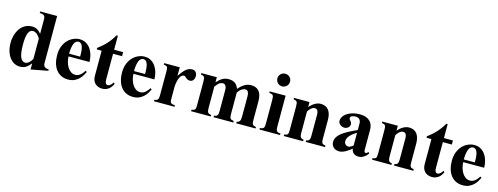

<svg xmlns="http://www.w3.org/2000/svg" viewBox="-19 -1510 5987 2306"><g transform="rotate(15 2974.0 -356.5)"><path d="M564.9 -24.9V-43Q532.7 -43 514.9 -56.2Q497.1 -69.3 497.1 -106V-688H286.1V-668.9Q323.7 -668.9 339.4 -654.8Q355 -640.6 355 -611.8V-429.2Q328.6 -460 302.2 -474.4Q275.9 -488.8 240.2 -488.8Q205.1 -488.8 176.5 -477.8Q147.9 -466.8 125.7 -448.2Q103.5 -429.7 87.4 -404.8Q71.3 -379.9 60.8 -351.8Q50.3 -323.7 45.2 -293.9Q40 -264.2 40 -235.8Q40 -176.3 54.4 -129.6Q68.8 -83 93.5 -50.8Q118.2 -18.6 150.6 -1.7Q183.1 15.1 219.2 15.1Q241.7 15.1 259.5 10.7Q277.3 6.3 293 -2.7Q308.6 -11.7 323.2 -26.1Q337.9 -40.5 355 -61V15.1ZM355 -116.2Q351.1 -108.9 343.3 -96.9Q335.4 -85 324.5 -74Q313.5 -63 299.6 -54.9Q285.6 -46.9 270 -46.9Q230 -46.9 209.5 -96.7Q189 -146.5 189 -250Q189 -268.6 189.7 -290Q190.4 -311.5 193.1 -332.5Q195.8 -353.5 200.9 -372.8Q206.1 -392.1 214.4 -406.7Q222.7 -421.4 234.9 -430.2Q247.1 -439 264.2 -439Q280.8 -439 295.4 -431.4Q310.1 -423.8 321.8 -412.8Q333.5 -401.9 342 -389.4Q350.6 -377 355 -367.2Z M1015.1 -129.9 998 -141.1Q989.3 -127.4 978.8 -113.5Q968.3 -99.6 955.1 -88.1Q941.9 -76.7 925.8 -69.3Q909.7 -62 890.1 -62Q855.5 -62 830.3 -81.1Q805.2 -100.1 788.6 -128.9Q772 -157.7 763.7 -191.4Q755.4 -225.1 754.9 -254.9H1015.1Q1015.1 -296.9 1004.2 -338.6Q993.2 -380.4 970.7 -413.8Q948.2 -447.3 913.8 -468Q879.4 -488.8 832 -488.8Q795.4 -488.8 757.3 -472.9Q719.2 -457 688.2 -425.5Q657.2 -394 637.7 -346.9Q618.2 -299.8 618.2 -236.8Q618.2 -179.2 631.8 -132.6Q645.5 -85.9 671.4 -53.2Q697.3 -20.5 734.6 -2.7Q772 15.1 819.3 15.1Q864.3 15.1 896.5 0.2Q928.7 -14.6 951.7 -36.6Q974.6 -58.6 989.7 -83.7Q1004.9 -108.9 1015.1 -129.9ZM890.1 -288.1H752.9Q752.9 -301.8 753.7 -319.6Q754.4 -337.4 757.1 -356Q759.8 -374.5 764.6 -392.6Q769.5 -410.6 777.6 -424.8Q785.6 -439 797.6 -447.5Q809.6 -456.1 826.2 -456.1Q842.3 -456.1 853.3 -447.5Q864.3 -439 871.3 -425Q878.4 -411.1 882.3 -393.3Q886.2 -375.5 887.9 -356.7Q889.6 -337.9 889.9 -320.1Q890.1 -302.2 890.1 -288.1Z M1375 -81.1 1359.9 -92.8Q1356 -85.9 1349.9 -77.4Q1343.8 -68.8 1336.2 -61.3Q1328.6 -53.7 1318.8 -48.3Q1309.1 -43 1297.9 -43Q1263.2 -43 1263.2 -102.1V-423.8H1375V-474.1H1263.2V-647.9H1246.1Q1228.5 -616.7 1209 -589.4Q1189.5 -562 1167 -537.1Q1144.5 -512.2 1117.9 -488.8Q1091.3 -465.3 1060.1 -441.9V-423.8H1121.1V-107.9Q1121.1 -78.6 1130.4 -55.7Q1139.6 -32.7 1156 -17.1Q1172.4 -1.5 1194.8 6.8Q1217.3 15.1 1243.2 15.1Q1270 15.1 1291.3 7.1Q1312.5 -1 1328.6 -14.6Q1344.7 -28.3 1356.2 -45.4Q1367.7 -62.5 1375 -81.1Z M1822.3 -129.9 1805.2 -141.1Q1796.4 -127.4 1785.9 -113.5Q1775.4 -99.6 1762.2 -88.1Q1749 -76.7 1732.9 -69.3Q1716.8 -62 1697.3 -62Q1662.6 -62 1637.5 -81.1Q1612.3 -100.1 1595.7 -128.9Q1579.1 -157.7 1570.8 -191.4Q1562.5 -225.1 1562 -254.9H1822.3Q1822.3 -296.9 1811.3 -338.6Q1800.3 -380.4 1777.8 -413.8Q1755.4 -447.3 1720.9 -468Q1686.5 -488.8 1639.2 -488.8Q1602.5 -488.8 1564.5 -472.9Q1526.4 -457 1495.4 -425.5Q1464.4 -394 1444.8 -346.9Q1425.3 -299.8 1425.3 -236.8Q1425.3 -179.2 1439 -132.6Q1452.6 -85.9 1478.5 -53.2Q1504.4 -20.5 1541.7 -2.7Q1579.1 15.1 1626.5 15.1Q1671.4 15.1 1703.6 0.2Q1735.8 -14.6 1758.8 -36.6Q1781.7 -58.6 1796.9 -83.7Q1812 -108.9 1822.3 -129.9ZM1697.3 -288.1H1560.1Q1560.1 -301.8 1560.8 -319.6Q1561.5 -337.4 1564.2 -356Q1566.9 -374.5 1571.8 -392.6Q1576.7 -410.6 1584.7 -424.8Q1592.8 -439 1604.7 -447.5Q1616.7 -456.1 1633.3 -456.1Q1649.4 -456.1 1660.4 -447.5Q1671.4 -439 1678.5 -425Q1685.5 -411.1 1689.5 -393.3Q1693.4 -375.5 1695.1 -356.7Q1696.8 -337.9 1697 -320.1Q1697.3 -302.2 1697.3 -288.1Z M2293 -419.9Q2293 -449.2 2277.3 -469Q2261.7 -488.8 2231 -488.8Q2204.1 -488.8 2182.4 -477.5Q2160.6 -466.3 2142.6 -448.5Q2124.5 -430.7 2109.1 -409.2Q2093.8 -387.7 2079.1 -367.2V-474.1H1885.3V-456.1Q1902.8 -453.6 1913.1 -450.2Q1923.3 -446.8 1928.7 -438.5Q1934.1 -430.2 1935.5 -415.5Q1937 -400.9 1937 -377V-92.8Q1937 -73.7 1935.3 -60.1Q1933.6 -46.4 1928 -37.6Q1922.4 -28.8 1912.1 -24.2Q1901.9 -19.5 1885.3 -19V0H2141.1V-19Q2117.7 -19.5 2105.2 -24.2Q2092.8 -28.8 2086.9 -37.6Q2081.1 -46.4 2080.1 -60.1Q2079.1 -73.7 2079.1 -92.8V-226.1Q2079.1 -235.4 2080.3 -251.2Q2081.5 -267.1 2085 -285.2Q2088.4 -303.2 2094 -322Q2099.6 -340.8 2107.9 -356Q2116.2 -371.1 2127.9 -380.6Q2139.6 -390.1 2155.3 -390.1Q2164.1 -390.1 2171.4 -383.8Q2178.7 -377.4 2187 -370.1Q2195.3 -362.8 2207 -356.4Q2218.8 -350.1 2236.3 -350.1Q2249.5 -350.1 2260 -355.5Q2270.5 -360.8 2277.8 -370.4Q2285.2 -379.9 2289.1 -392.6Q2293 -405.3 2293 -419.9Z M3147.9 0V-19Q3130.9 -21 3120.6 -25.6Q3110.4 -30.3 3105.2 -38.8Q3100.1 -47.4 3098.6 -60.5Q3097.2 -73.7 3097.2 -92.8V-324.2Q3097.2 -361.8 3089.8 -392.3Q3082.5 -422.9 3066.4 -444.3Q3050.3 -465.8 3025.1 -477.3Q3000 -488.8 2964.8 -488.8Q2919.4 -488.8 2880.9 -464.6Q2842.3 -440.4 2810.1 -401.9Q2803.2 -420.4 2793.5 -436.3Q2783.7 -452.1 2769 -463.9Q2754.4 -475.6 2734.1 -482.2Q2713.9 -488.8 2687 -488.8Q2664.1 -488.8 2645.3 -484.1Q2626.5 -479.5 2609.4 -470Q2592.3 -460.4 2575.4 -445.8Q2558.6 -431.2 2540 -411.1V-474.1H2347.2V-456.1Q2363.3 -453.6 2373.3 -450.2Q2383.3 -446.8 2388.7 -438.5Q2394 -430.2 2396 -415.5Q2397.9 -400.9 2397.9 -377V-92.8Q2397.9 -71.3 2396.2 -57.6Q2394.5 -43.9 2389.4 -36.1Q2384.3 -28.3 2374 -24.7Q2363.8 -21 2347.2 -19V0H2591.3V-19Q2574.2 -21 2564.2 -25.6Q2554.2 -30.3 2548.8 -38.8Q2543.5 -47.4 2541.7 -60.5Q2540 -73.7 2540 -92.8V-356.9Q2561.5 -387.7 2582.5 -405.3Q2603.5 -422.9 2630.9 -422.9Q2652.8 -422.9 2665 -403.1Q2677.2 -383.3 2677.2 -354V-92.8Q2677.2 -71.8 2675 -58.3Q2672.9 -44.9 2667 -36.9Q2661.1 -28.8 2651.1 -24.9Q2641.1 -21 2626 -19V0H2872.1V-19Q2855 -21 2844.5 -25.1Q2834 -29.3 2828.4 -37.6Q2822.8 -45.9 2820.8 -59.3Q2818.8 -72.8 2818.8 -92.8V-357.9Q2826.7 -370.1 2836.7 -381.8Q2846.7 -393.6 2858.2 -402.3Q2869.6 -411.1 2882.3 -416.5Q2895 -421.9 2909.2 -421.9Q2933.6 -421.9 2944.3 -402.6Q2955.1 -383.3 2955.1 -354V-92.8Q2955.1 -73.7 2952.4 -60.5Q2949.7 -47.4 2944.1 -39.1Q2938.5 -30.8 2929.7 -25.9Q2920.9 -21 2908.2 -19V0Z M3403.3 -649.9Q3403.3 -666.5 3397.2 -680.7Q3391.1 -694.8 3380.4 -705.3Q3369.6 -715.8 3355.2 -721.9Q3340.8 -728 3324.2 -728Q3307.6 -728 3293.5 -721.9Q3279.3 -715.8 3268.8 -705.3Q3258.3 -694.8 3252.2 -680.7Q3246.1 -666.5 3246.1 -649.9Q3246.1 -633.3 3252.2 -618.9Q3258.3 -604.5 3268.8 -593.8Q3279.3 -583 3293.5 -576.9Q3307.6 -570.8 3324.2 -570.8Q3340.8 -570.8 3355.2 -576.9Q3369.6 -583 3380.4 -593.8Q3391.1 -604.5 3397.2 -618.9Q3403.3 -633.3 3403.3 -649.9ZM3453.1 0V-19Q3433.6 -19.5 3422.1 -24.2Q3410.6 -28.8 3404.8 -37.6Q3398.9 -46.4 3397.2 -60.1Q3395.5 -73.7 3395.5 -92.8V-474.1H3197.3V-456.1Q3215.8 -453.6 3227.1 -450.2Q3238.3 -446.8 3244.1 -438.5Q3250 -430.2 3251.7 -415.5Q3253.4 -400.9 3253.4 -377V-92.8Q3253.4 -73.7 3252 -60.1Q3250.5 -46.4 3244.9 -37.6Q3239.3 -28.8 3228 -24.2Q3216.8 -19.5 3197.3 -19V0Z M4012.2 0V-19Q3995.1 -21 3984.9 -25.6Q3974.6 -30.3 3969.5 -38.8Q3964.4 -47.4 3962.9 -60.5Q3961.4 -73.7 3961.4 -92.8V-324.2Q3961.4 -361.8 3953.4 -392.3Q3945.3 -422.9 3929.2 -444.3Q3913.1 -465.8 3888.2 -477.3Q3863.3 -488.8 3829.6 -488.8Q3806.6 -488.8 3786.6 -481.4Q3766.6 -474.1 3749.3 -462.9Q3731.9 -451.7 3717.8 -438.2Q3703.6 -424.8 3692.4 -413.1V-474.1H3499.5V-456.1Q3515.6 -453.6 3525.6 -450.2Q3535.6 -446.8 3541 -438.5Q3546.4 -430.2 3548.3 -415.5Q3550.3 -400.9 3550.3 -377V-92.8Q3550.3 -71.3 3548.6 -57.6Q3546.9 -43.9 3541.7 -36.1Q3536.6 -28.3 3526.4 -24.7Q3516.1 -21 3499.5 -19V0H3740.2V-19Q3725.6 -21 3716.3 -25.9Q3707 -30.8 3701.7 -39.1Q3696.3 -47.4 3694.3 -60.5Q3692.4 -73.7 3692.4 -92.8V-356Q3699.2 -367.2 3707.5 -378.7Q3715.8 -390.1 3725.8 -399.2Q3735.8 -408.2 3747.6 -414.1Q3759.3 -419.9 3773.4 -419.9Q3798.3 -419.9 3808.8 -401.6Q3819.3 -383.3 3819.3 -354V-92.8Q3819.3 -73.7 3817.4 -60.5Q3815.4 -47.4 3810.3 -39.1Q3805.2 -30.8 3795.9 -25.9Q3786.6 -21 3772.5 -19V0Z M4545.4 -64 4531.2 -78.1Q4520 -64.5 4511 -60.3Q4502 -56.2 4495.4 -59.1Q4488.8 -62 4485.1 -70.6Q4481.4 -79.1 4481.4 -90.8V-339.8Q4481.4 -369.6 4472.7 -396.7Q4463.9 -423.8 4444.1 -444.3Q4424.3 -464.8 4392.3 -476.8Q4360.4 -488.8 4313.5 -488.8Q4288.6 -488.8 4262.9 -484.6Q4237.3 -480.5 4213.4 -472.4Q4189.5 -464.4 4168.5 -452.6Q4147.5 -440.9 4132.1 -425.3Q4116.7 -409.7 4107.7 -390.6Q4098.6 -371.6 4098.6 -349.1Q4098.6 -334.5 4106 -322.8Q4113.3 -311 4124.5 -302.5Q4135.7 -293.9 4149.2 -289.6Q4162.6 -285.2 4174.3 -285.2Q4187.5 -285.2 4199.7 -289.3Q4211.9 -293.5 4221.2 -301.3Q4230.5 -309.1 4236.1 -320.1Q4241.7 -331.1 4241.7 -345.2Q4241.7 -358.4 4236.6 -366.9Q4231.4 -375.5 4225.1 -382.6Q4218.8 -389.6 4213.6 -396.7Q4208.5 -403.8 4208.5 -414.1Q4208.5 -424.3 4214.8 -431.2Q4221.2 -438 4230.7 -442.1Q4240.2 -446.3 4251.7 -447.8Q4263.2 -449.2 4273.4 -449.2Q4308.1 -449.2 4323.7 -430.2Q4339.4 -411.1 4339.4 -377.9V-299.8Q4273.9 -270.5 4226.8 -244.9Q4179.7 -219.2 4149.2 -194.1Q4118.7 -168.9 4104 -142.3Q4089.4 -115.7 4089.4 -85Q4089.4 -64.5 4096.7 -47.9Q4104 -31.2 4117.2 -19.3Q4130.4 -7.3 4148.4 -0.7Q4166.5 5.9 4188.5 5.9Q4209 5.9 4230 -1.5Q4251 -8.8 4270.8 -20Q4290.5 -31.2 4307.9 -44.2Q4325.2 -57.1 4339.4 -68.8Q4340.8 -55.2 4346.4 -41.5Q4352.1 -27.8 4362.8 -17.1Q4373.5 -6.3 4389.9 0.2Q4406.2 6.8 4429.7 6.8Q4452.1 6.8 4470.5 -0.7Q4488.8 -8.3 4503.4 -19.3Q4518.1 -30.3 4528.6 -42.5Q4539.1 -54.7 4545.4 -64ZM4339.4 -107.9Q4339.4 -107.9 4333.7 -103.3Q4328.1 -98.6 4319.8 -93Q4311.5 -87.4 4301 -82.8Q4290.5 -78.1 4281.2 -78.1Q4258.8 -78.1 4243.7 -93.3Q4228.5 -108.4 4228.5 -133.8Q4228.5 -150.4 4235.1 -165.8Q4241.7 -181.2 4251.7 -194.3Q4261.7 -207.5 4274.4 -219Q4287.1 -230.5 4299.6 -239.5Q4312 -248.5 4322.5 -254.9Q4333 -261.2 4339.4 -265.1Z M5110.4 0V-19Q5093.3 -21 5083 -25.6Q5072.8 -30.3 5067.6 -38.8Q5062.5 -47.4 5061 -60.5Q5059.6 -73.7 5059.6 -92.8V-324.2Q5059.6 -361.8 5051.5 -392.3Q5043.5 -422.9 5027.3 -444.3Q5011.2 -465.8 4986.3 -477.3Q4961.4 -488.8 4927.7 -488.8Q4904.8 -488.8 4884.8 -481.4Q4864.7 -474.1 4847.4 -462.9Q4830.1 -451.7 4815.9 -438.2Q4801.8 -424.8 4790.5 -413.1V-474.1H4597.7V-456.1Q4613.8 -453.6 4623.8 -450.2Q4633.8 -446.8 4639.2 -438.5Q4644.5 -430.2 4646.5 -415.5Q4648.4 -400.9 4648.4 -377V-92.8Q4648.4 -71.3 4646.7 -57.6Q4645 -43.9 4639.9 -36.1Q4634.8 -28.3 4624.5 -24.7Q4614.3 -21 4597.7 -19V0H4838.4V-19Q4823.7 -21 4814.5 -25.9Q4805.2 -30.8 4799.8 -39.1Q4794.4 -47.4 4792.5 -60.5Q4790.5 -73.7 4790.5 -92.8V-356Q4797.4 -367.2 4805.7 -378.7Q4814 -390.1 4824 -399.2Q4834 -408.2 4845.7 -414.1Q4857.4 -419.9 4871.6 -419.9Q4896.5 -419.9 4907 -401.6Q4917.5 -383.3 4917.5 -354V-92.8Q4917.5 -73.7 4915.5 -60.5Q4913.6 -47.4 4908.4 -39.1Q4903.3 -30.8 4894 -25.9Q4884.8 -21 4870.6 -19V0Z M5475.6 -81.1 5460.4 -92.8Q5456.5 -85.9 5450.4 -77.4Q5444.3 -68.8 5436.8 -61.3Q5429.2 -53.7 5419.4 -48.3Q5409.7 -43 5398.4 -43Q5363.8 -43 5363.8 -102.1V-423.8H5475.6V-474.1H5363.8V-647.9H5346.7Q5329.1 -616.7 5309.6 -589.4Q5290 -562 5267.6 -537.1Q5245.1 -512.2 5218.5 -488.8Q5191.9 -465.3 5160.6 -441.9V-423.8H5221.7V-107.9Q5221.7 -78.6 5231 -55.7Q5240.2 -32.7 5256.6 -17.1Q5272.9 -1.5 5295.4 6.8Q5317.9 15.1 5343.8 15.1Q5370.6 15.1 5391.8 7.1Q5413.1 -1 5429.2 -14.6Q5445.3 -28.3 5456.8 -45.4Q5468.3 -62.5 5475.6 -81.1Z M5922.9 -129.9 5905.8 -141.1Q5897 -127.4 5886.5 -113.5Q5876 -99.6 5862.8 -88.1Q5849.6 -76.7 5833.5 -69.3Q5817.4 -62 5797.9 -62Q5763.2 -62 5738 -81.1Q5712.9 -100.1 5696.3 -128.9Q5679.7 -157.7 5671.4 -191.4Q5663.1 -225.1 5662.6 -254.9H5922.9Q5922.9 -296.9 5911.9 -338.6Q5900.9 -380.4 5878.4 -413.8Q5856 -447.3 5821.5 -468Q5787.1 -488.8 5739.7 -488.8Q5703.1 -488.8 5665 -472.9Q5627 -457 5595.9 -425.5Q5564.9 -394 5545.4 -346.9Q5525.9 -299.8 5525.9 -236.8Q5525.9 -179.2 5539.6 -132.6Q5553.2 -85.9 5579.1 -53.2Q5605 -20.5 5642.3 -2.7Q5679.7 15.1 5727.1 15.1Q5772 15.1 5804.2 0.2Q5836.4 -14.6 5859.4 -36.6Q5882.3 -58.6 5897.5 -83.7Q5912.6 -108.9 5922.9 -129.9ZM5797.9 -288.1H5660.6Q5660.6 -301.8 5661.4 -319.6Q5662.1 -337.4 5664.8 -356Q5667.5 -374.5 5672.4 -392.6Q5677.2 -410.6 5685.3 -424.8Q5693.4 -439 5705.3 -447.5Q5717.3 -456.1 5733.9 -456.1Q5750 -456.1 5761 -447.5Q5772 -439 5779.1 -425Q5786.1 -411.1 5790 -393.3Q5793.9 -375.5 5795.7 -356.7Q5797.4 -337.9 5797.6 -320.1Q5797.9 -302.2 5797.9 -288.1Z"/></g></svg>

Font: Galatia SIL
Style: Bold
Weight: 700
Designer: Development by SIL's NRSI team
Version: Version 2.1